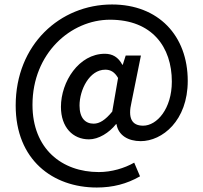

<svg xmlns="http://www.w3.org/2000/svg" viewBox="-20 -675 908 857"><path d="M50 -204C50 38 215 162 412 162C483 162 546 146 605 112L579 51C535 76 478 93 421 93C256 93 125 -11 125 -207C125 -437 296 -587 471 -587C659 -587 747 -465 747 -311C747 -189 680 -114 619 -114C568 -114 550 -148 567 -219L609 -427H541L528 -386H526C508 -420 482 -435 448 -435C332 -435 252 -310 252 -198C252 -107 305 -53 377 -53C420 -53 467 -82 498 -121H500C508 -71 552 -45 608 -45C704 -45 818 -136 818 -314C818 -516 687 -655 480 -655C248 -655 50 -476 50 -204ZM481 -177C450 -139 424 -123 398 -123C361 -123 335 -148 335 -204C335 -274 379 -364 450 -364C474 -364 492 -353 507 -327Z"/></svg>

Font: Cambridge Sans Medium
Style: Regular
Weight: 500
Version: Version 2.020;PS 002.020;hotconv 1.0.88;makeotf.lib2.5.64775